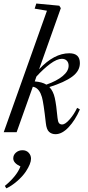

<svg xmlns="http://www.w3.org/2000/svg" viewBox="-20 -745 497 1082"><path d="M1 0 244.6 -684.6 175.3 -696.3 184.6 -725.1 314 -712.9 322.8 -699.2 200.2 -354.5Q284.7 -444.8 370.6 -444.8Q430.2 -444.8 430.2 -389.2Q430.2 -345.2 387 -313.2Q343.8 -281.2 258.3 -254.4Q280.3 -231.4 288.8 -192.9Q297.4 -154.3 304.2 -80.6Q306.2 -59.6 312.3 -51.5Q318.4 -43.5 330.6 -43.5Q347.2 -43.5 372.3 -72Q397.5 -100.6 414.6 -137.2L430.2 -128.4Q403.8 -67.4 366.7 -28.1Q329.6 11.2 293 11.2Q271 11.2 256.6 -2Q242.2 -15.1 238.3 -51.3Q225.6 -165.5 216.3 -197.8Q203.1 -243.2 174.3 -253.9Q169.9 -255.4 165 -256.3L73.7 0ZM328.6 -413.6Q301.3 -413.6 262.9 -385.3Q224.6 -356.9 185.1 -313.5L175.8 -286.1Q216.8 -283.2 241.2 -268.1Q299.8 -288.6 333.3 -316.4Q366.7 -344.2 366.7 -374.5Q366.7 -392.6 356.4 -403.1Q346.2 -413.6 328.6 -413.6ZM15.6 316.4 7.3 302.7Q74.7 247.1 95.2 192.9Q54.7 173.8 54.7 147.5Q54.7 127.9 70.1 114.7Q85.4 101.6 106.9 101.6Q128.4 101.6 141.6 115.7Q154.8 129.9 154.8 149.4Q154.8 177.2 126 221.2Q107.4 249 76.2 276.1Q44.9 303.2 15.6 316.4Z"/></svg>

Font: Elstob
Style: Italic
Weight: 400
Italic angle: -20°
Designer: Peter S. Baker
Version: Version 1.015